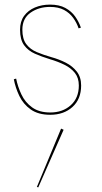

<svg xmlns="http://www.w3.org/2000/svg" viewBox="-20 -488 443 833"><path d="M50 -147 40 -144Q47 -107 64 -71.5Q81 -36 113.5 -13Q146 10 198 10Q257 10 294.5 -24Q332 -58 332 -117Q332 -153 313.5 -177Q295 -201 265.5 -216Q236 -231 203 -240Q168 -250 139.5 -262Q111 -274 94 -296.5Q77 -319 77 -359Q77 -408 112.5 -433Q148 -458 197 -458Q233 -458 257.5 -445Q282 -432 297.5 -410.5Q313 -389 321 -365L331 -368Q322 -394 306 -416.5Q290 -439 263.5 -453.5Q237 -468 197 -468Q161 -468 131.5 -455.5Q102 -443 84.5 -419Q67 -395 67 -359Q67 -316 84.5 -292Q102 -268 131.5 -255Q161 -242 197 -231Q231 -221 259.5 -207Q288 -193 305 -171.5Q322 -150 322 -117Q322 -63 287 -31.5Q252 0 198 0Q150 0 119.5 -22Q89 -44 73 -78Q57 -112 50 -147ZM245 70 140 323 146 325 256 75Z"/></svg>

Font: Jost Thin
Style: Regular
Weight: 250
Version: Version 3.710